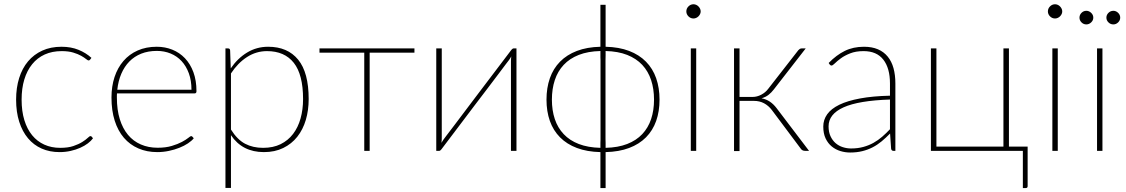

<svg xmlns="http://www.w3.org/2000/svg" viewBox="-20 -726 5420 924"><path d="M413.5 -439Q412 -437.5 410.5 -436.2Q409 -435 406.5 -435Q402.5 -435 394 -442Q385.5 -449 370.5 -457.5Q355.5 -466 332.5 -473Q309.5 -480 277 -480Q231 -480 195.2 -463.8Q159.5 -447.5 134.8 -417Q110 -386.5 97 -343.5Q84 -300.5 84 -246.5Q84 -191 97.2 -147.8Q110.5 -104.5 134.8 -75Q159 -45.5 193.2 -30Q227.5 -14.5 269.5 -14.5Q307.5 -14.5 333.2 -23.2Q359 -32 376 -42.8Q393 -53.5 402 -62.2Q411 -71 415 -71Q419 -71 421.5 -68L427.5 -60.5Q418.5 -48 402.8 -36Q387 -24 366.2 -14.8Q345.5 -5.5 320.2 0.2Q295 6 266.5 6Q219 6 180.5 -11Q142 -28 114.8 -60.5Q87.5 -93 72.5 -140Q57.5 -187 57.5 -246.5Q57.5 -303.5 72.2 -350.5Q87 -397.5 115 -430.8Q143 -464 183.5 -482.5Q224 -501 276 -501Q322 -501 358 -486.2Q394 -471.5 420 -447.5Z M901.5 -294Q901.5 -338.5 888.8 -373.2Q876 -408 853.8 -432Q831.5 -456 801 -468.5Q770.5 -481 735 -481Q693 -481 659.8 -467.8Q626.5 -454.5 602.5 -430Q578.5 -405.5 563.8 -371Q549 -336.5 544.5 -294ZM912.5 -60.5Q902.5 -48 884.5 -36Q866.5 -24 843.2 -14.8Q820 -5.5 792.8 0.2Q765.5 6 737 6Q686.5 6 645.8 -11.8Q605 -29.5 576.2 -63Q547.5 -96.5 532 -145.2Q516.5 -194 516.5 -256.5Q516.5 -310.5 531.2 -355.2Q546 -400 574 -432.5Q602 -465 642.5 -483Q683 -501 734.5 -501Q774.5 -501 809.2 -487Q844 -473 870 -445.8Q896 -418.5 910.8 -378.5Q925.5 -338.5 925.5 -287Q925.5 -276.5 916.5 -276.5H543Q542.5 -271.5 542.5 -266.8Q542.5 -262 542.5 -256.5Q542.5 -197.5 556.5 -152.5Q570.5 -107.5 596 -77Q621.5 -46.5 657.8 -30.8Q694 -15 738.5 -15Q778 -15 807 -23.8Q836 -32.5 855.5 -43Q875 -53.5 885.8 -62.2Q896.5 -71 899.5 -71Q903.5 -71 906 -68Z M1091.5 -102.5Q1122 -54 1159.5 -34.2Q1197 -14.5 1246 -14.5Q1294.5 -14.5 1330.5 -32.2Q1366.5 -50 1390.5 -81.5Q1414.5 -113 1426.5 -156Q1438.5 -199 1438.5 -249.5Q1438.5 -367 1394 -423.5Q1349.5 -480 1265 -480Q1213 -480 1168.8 -451.5Q1124.5 -423 1091.5 -372.5ZM1090.5 -397Q1123.5 -445.5 1169.2 -473.2Q1215 -501 1270.5 -501Q1364 -501 1414.8 -439Q1465.5 -377 1465.5 -249.5Q1465.5 -195.5 1451.8 -149Q1438 -102.5 1410.8 -68Q1383.5 -33.5 1343.2 -13.8Q1303 6 1250 6Q1146 6 1091.5 -75.5V178.5H1065V-493H1077.5Q1087 -493 1087.5 -483Z M1974.5 -472.5H1759V0H1733V-472.5H1517.5V-493H1974.5Z M2465.5 -493V0H2439V-430.5Q2439 -442.5 2440.5 -454.5Q2437.5 -449 2434.8 -444.8Q2432 -440.5 2429.5 -437Q2428.5 -436 2414.2 -417Q2400 -398 2377 -367.5Q2354 -337 2324.8 -298.5Q2295.5 -260 2265 -220Q2193.5 -126 2104 -7Q2102 -4.5 2099.2 -2.2Q2096.5 0 2093.5 0H2079.5V-493H2106V-62.5Q2106 -50.5 2104.5 -38.5Q2107.5 -44 2110.2 -48.2Q2113 -52.5 2115.5 -56Q2116 -57 2130.5 -76Q2145 -95 2168 -125.2Q2191 -155.5 2220 -194.2Q2249 -233 2279.5 -273Q2351 -367 2441 -486Q2443 -488.5 2446 -490.8Q2449 -493 2451.5 -493Z M2894.5 -14.5Q2954.5 -16 2998.2 -33Q3042 -50 3070.8 -80.5Q3099.5 -111 3113.5 -153Q3127.5 -195 3127.5 -246.5Q3127.5 -298 3113.5 -340.5Q3099.5 -383 3070.8 -413.8Q3042 -444.5 2998.2 -461.8Q2954.5 -479 2894.5 -480.5V-460L2894 -436.5V-56L2894.5 -38ZM2869.5 -480.5Q2809.5 -479 2765.5 -461.8Q2721.5 -444.5 2692.8 -413.8Q2664 -383 2650 -340.5Q2636 -298 2636 -246.5Q2636 -195 2650 -153Q2664 -111 2692.8 -80.5Q2721.5 -50 2765.5 -33Q2809.5 -16 2869.5 -14.5V-38L2870 -54.5V-436.5L2869.5 -450.5ZM2894.5 -501Q2959 -499.5 3007.5 -481Q3056 -462.5 3088.8 -429.2Q3121.5 -396 3137.8 -349.5Q3154 -303 3154 -246.5Q3154 -190 3137.8 -144Q3121.5 -98 3088.8 -65Q3056 -32 3007.5 -13.8Q2959 4.5 2894.5 6V179H2869.5V6Q2805 4.5 2756.5 -13.8Q2708 -32 2675.2 -65Q2642.5 -98 2626.2 -144Q2610 -190 2610 -246.5Q2610 -303 2626.2 -349.5Q2642.5 -396 2675.2 -429.2Q2708 -462.5 2756.5 -481Q2805 -499.5 2869.5 -501V-703H2894.5Z M3330.5 -493V0H3304.5V-493ZM3352 -671Q3352 -664 3349 -658Q3346 -652 3341.2 -647.2Q3336.5 -642.5 3330.2 -639.8Q3324 -637 3317.5 -637Q3303.5 -637 3293.2 -647.2Q3283 -657.5 3283 -671Q3283 -685 3293.2 -695.2Q3303.5 -705.5 3317.5 -705.5Q3324 -705.5 3330.2 -702.8Q3336.5 -700 3341.2 -695.2Q3346 -690.5 3349 -684.2Q3352 -678 3352 -671Z M3822 -484.5Q3825 -488 3829 -490.5Q3833 -493 3838 -493H3857.5L3704 -295.5Q3692.5 -280.5 3678.5 -269.5Q3664.5 -258.5 3645 -253Q3667.5 -248.5 3685 -236.8Q3702.5 -225 3717 -206L3873.5 0H3855Q3841 0 3834.5 -9.5L3694.5 -196.5Q3678.5 -217.5 3657 -229Q3635.5 -240.5 3608.5 -240.5H3539V1H3512.5V-493H3539V-259.5H3602Q3623 -259.5 3643.5 -270.2Q3664 -281 3677 -298.5Z M4263 -247Q4112 -242 4039.8 -209.5Q3967.5 -177 3967.5 -118Q3967.5 -90.5 3976.8 -70.5Q3986 -50.5 4001.2 -37.2Q4016.5 -24 4036 -17.8Q4055.5 -11.5 4076 -11.5Q4108 -11.5 4134.5 -18.8Q4161 -26 4183.5 -38.5Q4206 -51 4225.5 -68Q4245 -85 4263 -104ZM3968 -423Q4005 -461 4045.5 -481Q4086 -501 4138 -501Q4176.5 -501 4205 -488.8Q4233.5 -476.5 4252.2 -453.5Q4271 -430.5 4280 -397.8Q4289 -365 4289 -324V0H4280Q4270 0 4268.5 -10.5L4263.5 -83.5Q4243 -62.5 4222.5 -45.5Q4202 -28.5 4179 -16.8Q4156 -5 4129.5 1.5Q4103 8 4071 8Q4047.5 8 4024.5 1Q4001.5 -6 3983 -21Q3964.5 -36 3953.2 -59.8Q3942 -83.5 3942 -117Q3942 -149.5 3960.8 -176Q3979.5 -202.5 4019 -221.8Q4058.5 -241 4119 -252.2Q4179.5 -263.5 4263 -265.5V-324Q4263 -398 4231 -439Q4199 -480 4136 -480Q4098.5 -480 4071.5 -469.2Q4044.5 -458.5 4026.5 -445.2Q4008.5 -432 3997.8 -421.2Q3987 -410.5 3981.5 -410.5Q3976.5 -410.5 3972.5 -416Z M4925.5 -20.5V169.5Q4925.5 179 4916.5 179H4902.5V0H4460V-493H4486.5V-20.5H4809V-493H4835.5V-20.5Z M5070.5 -493V0H5044.5V-493ZM5092 -671Q5092 -664 5089 -658Q5086 -652 5081.2 -647.2Q5076.5 -642.5 5070.2 -639.8Q5064 -637 5057.5 -637Q5043.5 -637 5033.2 -647.2Q5023 -657.5 5023 -671Q5023 -685 5033.2 -695.2Q5043.5 -705.5 5057.5 -705.5Q5064 -705.5 5070.2 -702.8Q5076.5 -700 5081.2 -695.2Q5086 -690.5 5089 -684.2Q5092 -678 5092 -671Z M5285.5 -493V0H5259.5V-493ZM5241.5 -641Q5241.5 -628 5231.2 -618.2Q5221 -608.5 5208 -608.5Q5194.5 -608.5 5184.8 -618.2Q5175 -628 5175 -641Q5175 -654.5 5184.8 -664.2Q5194.5 -674 5208 -674Q5221 -674 5231.2 -664.2Q5241.5 -654.5 5241.5 -641ZM5371 -641Q5371 -628 5361 -618.2Q5351 -608.5 5338 -608.5Q5324.5 -608.5 5314.5 -618.2Q5304.5 -628 5304.5 -641Q5304.5 -654.5 5314.5 -664.2Q5324.5 -674 5338 -674Q5351 -674 5361 -664.2Q5371 -654.5 5371 -641Z"/></svg>

Font: Lato ExtraLight
Style: Regular
Weight: 275
Designer: Lukasz Dziedzic with Adam Twardoch and Botio Nikoltchev
Foundry: tyPoland Lukasz Dziedzic
Version: Version 2.015; 2015-08-06; http://www.latofonts.com/